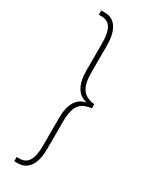

<svg xmlns="http://www.w3.org/2000/svg" viewBox="-229 -806 773 984"><g transform="rotate(30 157.0 -314.0)"><path d="M53 132H74C138 132 168 77 168 -8V-171C168 -275 208 -295 262 -302V-326C208 -333 168 -355 168 -459V-621C168 -705 137 -760 76 -760H53V-735H69C119 -735 141 -698 141 -614V-455C141 -370 172 -325 221 -315V-313C172 -303 141 -260 141 -175V-13C141 70 119 107 69 107H53Z"/></g></svg>

Font: Noto Serif Hebrew ExtraCondensed Thin
Style: Regular
Weight: 100
Width: 2
Designer: Monotype Design Team
Foundry: Monotype Imaging Inc.
Version: Version 2.004